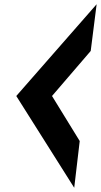

<svg xmlns="http://www.w3.org/2000/svg" viewBox="-20 -884 477 908"><path d="M57 -430 331 4 357 -217 226 -430 409 -643 437 -864Z"/></svg>

Font: Ny Stormning
Style: SvKr
Weight: 900
Designer: Robert Jablonski, Mew Too
Foundry: Cannot Into Space Fonts
Version: Version 0.90